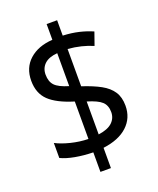

<svg xmlns="http://www.w3.org/2000/svg" viewBox="-150 -942 819 997"><g transform="rotate(-20 260.0 -443.5)"><path d="M230 -143Q178 -144 131.5 -152.5Q85 -161 54 -176V-259Q86 -242 134 -230Q182 -218 230 -217V-424Q138 -452 96 -492.5Q54 -533 54 -602Q54 -674 102 -717Q150 -760 230 -765V-852H288V-767Q336 -765 376 -755.5Q416 -746 450 -731L425 -660Q395 -673 360.5 -681.5Q326 -690 288 -693V-487Q349 -467 389 -445Q429 -423 449.5 -392Q470 -361 470 -314Q470 -246 422.5 -202Q375 -158 288 -147V-35H230ZM230 -691Q182 -687 158.5 -664.5Q135 -642 135 -607Q135 -568 155.5 -546.5Q176 -525 230 -509ZM288 -221Q340 -228 364.5 -251Q389 -274 389 -308Q389 -345 367 -365.5Q345 -386 288 -403Z"/></g></svg>

Font: Noto Sans Kannada UI SemiCondensed
Style: Regular
Weight: 400
Width: 4
Designer: Jelle Bosma - Monotype Design Team
Foundry: Monotype Imaging Inc.
Version: Version 2.005; ttfautohint (v1.8.4.7-5d5b)